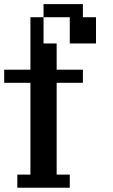

<svg xmlns="http://www.w3.org/2000/svg" viewBox="-20 -879 540 915"><path d="M0 -484.4V-546.9H125V-796.9H187.5V-671.9H250V-546.9H375V-484.4H250V-46.9H312.5V15.6H62.5V-46.9H125V-484.4ZM187.5 -796.9V-859.4H375V-796.9H437.5V-671.9H312.5V-796.9Z"/></svg>

Font: KH Dot Dougenzaka 16
Style: Regular
Weight: 400
Designer: Original version for X68000 by Keitarou Hiraki (http://hp.vector.co.jp/authors/VA000874/) / TrueType conversion by Homem
Version: Version 1.00.20150527